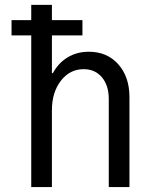

<svg xmlns="http://www.w3.org/2000/svg" viewBox="-20 -760 640 780"><path d="M106.9 0V-616.2H26.9V-678.2H106.9V-740.2H190.9V-678.2H314.9V-616.2H190.9V-462.9H194.8Q217.3 -504.4 254.9 -527.1Q292.5 -549.8 340.8 -549.8Q415 -549.8 460.4 -499Q505.9 -448.2 505.9 -365.2V0H421.9V-357.9Q421.9 -413.1 394 -446Q366.2 -479 319.8 -479Q263.7 -479 227.3 -431.9Q190.9 -384.8 190.9 -312V0Z"/></svg>

Font: CommitMono
Style: Regular
Weight: 400
Monospace: yes
Designer: Eigil Nikolajsen
Foundry: Eigil Nikolajsen
Version: Version 1.143